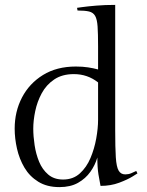

<svg xmlns="http://www.w3.org/2000/svg" viewBox="-20 -755 602 785"><path d="M378 -111Q369 -80 349.5 -52.5Q330 -25 299 -7.5Q268 10 223 10Q172 10 136.5 -12Q101 -34 80 -69.5Q59 -105 49.5 -147Q40 -189 40 -229Q40 -299 70 -356.5Q100 -414 156 -448.5Q212 -483 290 -483Q318 -483 340.5 -479.5Q363 -476 381 -471V-566Q381 -617 379 -646.5Q377 -676 369 -690Q361 -704 344 -708Q327 -712 297 -712L295 -723Q295 -723 316.5 -726Q338 -729 373.5 -732Q409 -735 451 -735V-222Q451 -151 453.5 -112Q456 -73 465 -57.5Q474 -42 492 -42Q505 -42 516 -46.5Q527 -51 537 -56L542 -46Q542 -46 522 -33.5Q502 -21 467.5 -8Q433 5 391 5Q387 -14 382.5 -42Q378 -70 378 -111ZM238 -21Q279 -21 306.5 -46Q334 -71 350 -109Q366 -147 373.5 -189Q381 -231 381 -265V-418Q338 -452 282 -452Q234 -452 201.5 -430Q169 -408 150.5 -373.5Q132 -339 124 -300.5Q116 -262 116 -229Q116 -198 121.5 -161.5Q127 -125 140 -93.5Q153 -62 177 -41.5Q201 -21 238 -21Z"/></svg>

Font: Gilda Display
Style: Regular
Weight: 400
Designer: Eduardo Rodriguez Tunni
Foundry: Eduardo Rodriguez Tunni
Version: Version 1.002; ttfautohint (v1.8.4.7-5d5b);gftools[0.9.22]